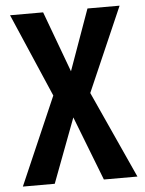

<svg xmlns="http://www.w3.org/2000/svg" viewBox="-52 -756 604 798"><g transform="rotate(-5 250.0 -357.0)"><path d="M11 0 170 -366 20 -714H158L252 -460L343 -714H477L324 -363L489 0H349L245 -268L144 0Z"/></g></svg>

Font: Noto Sans Mono ExtraCondensed
Style: Bold
Weight: 700
Width: 2
Designer: Monotype Design Team
Foundry: Monotype Imaging Inc.
Version: Version 2.014